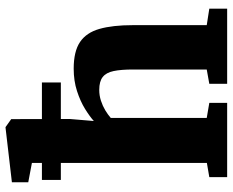

<svg xmlns="http://www.w3.org/2000/svg" viewBox="-95 -765 860 710"><g transform="rotate(-90 335.0 -410.0)"><path d="M87.5 -75V-722L16 -735.5V-796L217.5 -819.5H220L249.5 -798.5L250 -582L242.5 -493Q259 -508 287.2 -525.5Q315.5 -543 353.2 -555.2Q391 -567.5 436 -567.5Q500 -567.5 534.8 -544Q569.5 -520.5 583.2 -472Q597 -423.5 597 -348.5V-75.5L658 -66V0H380V-66L433 -75.5V-348Q433 -392.5 427.2 -420Q421.5 -447.5 405.2 -460.2Q389 -473 357.5 -473Q337 -473 317.8 -466.8Q298.5 -460.5 282.2 -450.8Q266 -441 254 -430.5V-75.5L309.5 -66V0H35V-66ZM24.5 -685H385V-615H24.5Z"/></g></svg>

Font: Merriweather Light 18pt Black
Style: Regular
Weight: 900
Version: Version 2.100